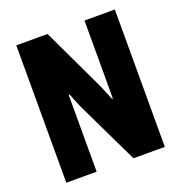

<svg xmlns="http://www.w3.org/2000/svg" viewBox="-125 -794 850 901"><g transform="rotate(-20 300.0 -343.0)"><path d="M54 0V-686H210L361 -367L390 -296.5L394.5 -297V-686H546V0H389.5L236 -319L210 -384L205.5 -383V0Z"/></g></svg>

Font: Chivo Mono Medium
Style: Regular
Weight: 500
Monospace: yes
Designer: Hector Gatti
Foundry: Omnibus-Type
Version: Version 1.008